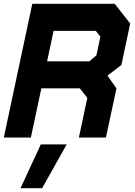

<svg xmlns="http://www.w3.org/2000/svg" viewBox="-32 -720 706 1005"><path d="M-12 0 137 -700H568.5L649.5 -597L603.5 -380L530.5 -324L577.5 -257.5L522.5 0H381L425 -207.5L386 -257.5H184.5L129.5 0ZM74.5 -71H74L129.5 -331.5H436L502.5 -233L468 -71H467.5L502 -233L436 -331.5L535.5 -407.5L569.5 -565.5L518.5 -629.5H193.5ZM214.5 -399H435.5L472.5 -430L493.5 -528L469.5 -558.5H248.5ZM129.5 -331 193 -630H518.5L570 -565.5L536 -407.5L435.5 -331ZM75.5 265 181.5 36H317L188.5 265ZM158.5 212H158L215.5 102H216Z"/></svg>

Font: Tourney Thin Black
Style: Italic
Weight: 900
Italic angle: -12°
Version: Version 1.015